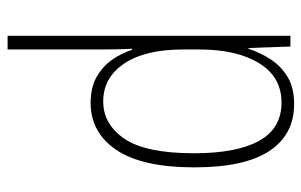

<svg xmlns="http://www.w3.org/2000/svg" viewBox="-168 -412 813 518"><g transform="rotate(90 239.0 -152.5)"><path d="M260 -539Q343 -539 387 -472Q431 -405 431 -270Q431 -129 384 -59.5Q337 10 257 10Q216 10 187.5 -6Q159 -22 141 -47.5Q123 -73 114 -102H111Q112 -85 112.5 -62.5Q113 -40 113 -16V234H76V-529H105L109 -416H111Q122 -449 140.5 -477Q159 -505 188 -522Q217 -539 260 -539ZM256 -505Q187 -505 150 -444.5Q113 -384 113 -284V-239Q113 -137 151 -80.5Q189 -24 253 -24Q315 -24 354 -81.5Q393 -139 393 -269Q393 -384 359.5 -444.5Q326 -505 256 -505Z"/></g></svg>

Font: Noto Sans Thai Cond ExtLt
Style: Regular
Weight: 200
Width: 3
Designer: Monotype Design Team
Foundry: Monotype Imaging Inc.
Version: Version 2.002; ttfautohint (v1.8.4.7-5d5b)